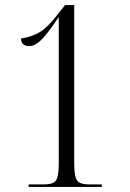

<svg xmlns="http://www.w3.org/2000/svg" viewBox="-20 -738 512 758"><path d="M93 0V-10H154Q189 -10 200.5 -25Q212 -40 212 -90V-671Q168 -605 143 -580.5Q118 -556 96 -556Q63 -556 63 -586Q108 -593 139 -612.5Q170 -632 205 -678L237 -718H273V-90Q273 -41 284.5 -25.5Q296 -10 331 -10H382V0Z"/></svg>

Font: Noto Serif Display Condensed Light
Style: Regular
Weight: 300
Width: 3
Designer: Monotype Design Team
Foundry: Monotype Imaging Inc.
Version: Version 2.009